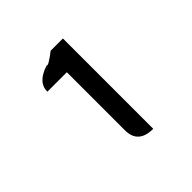

<svg xmlns="http://www.w3.org/2000/svg" viewBox="-122 -986 655 655"><g transform="rotate(-45 205.0 -659.0)"><path d="M264 -441Q192 -441 192 -506V-786H98Q98 -832 160 -851Q162 -844 205 -877H264V-441Z"/></g></svg>

Font: Swei Toothpaste CJK TC
Style: Regular
Weight: 400
Version: Version 1.0